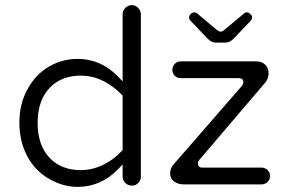

<svg xmlns="http://www.w3.org/2000/svg" viewBox="-20 -729 1123 750"><path d="M283.2 1Q375 1 442.4 -69.3L459 -86.9V-39.1Q459 -24.4 469.7 -14.2Q480.5 -3.9 495.1 -3.9Q509.8 -3.9 520 -14.2Q530.3 -24.4 530.3 -39.1V-672.9Q530.3 -687.5 519.5 -698.2Q508.8 -709 495.1 -709Q480.5 -709 469.7 -698.2Q459 -687.5 459 -672.9V-411.1Q440.4 -430.7 438.5 -432.6Q372.1 -499 283.2 -499Q223.6 -499 171.9 -469.2Q120.1 -439.5 88.9 -382.8Q55.7 -325.2 55.7 -250Q55.7 -174.8 87.9 -116.2Q119.1 -59.6 173.8 -29.3Q226.6 1 283.2 1ZM823.2 -562.5H860.4Q877 -562.5 891.6 -577.1L959 -647.5Q964.8 -654.3 964.8 -659.2Q964.8 -664.1 963.4 -667.5Q961.9 -670.9 958 -673.8Q952.1 -680.7 944.3 -680.7Q937.5 -680.7 932.6 -675.8L856.4 -612.3Q849.6 -605.5 841.8 -605.5Q835.9 -605.5 828.1 -611.3L751 -675.8Q746.1 -680.7 741.2 -680.7Q731.4 -680.7 725.1 -674.3Q718.8 -668 718.8 -661.1Q718.8 -656.2 719.7 -654.3Q721.7 -650.4 724.6 -647.5L792 -577.1Q806.6 -562.5 823.2 -562.5ZM697.3 -8.8H1002Q1015.6 -8.8 1025.4 -18.6Q1035.2 -28.3 1035.2 -41.5Q1035.2 -54.7 1025.4 -64.5Q1015.6 -74.2 1002 -74.2H771.5Q761.7 -74.2 757.3 -78.6Q752.9 -83 752.9 -89.8Q752.9 -97.7 757.8 -103.5L1017.6 -408.2Q1029.3 -423.8 1029.3 -443.4Q1029.3 -462.9 1016.1 -476.1Q1002.9 -489.3 981.4 -489.3H685.5Q671.9 -489.3 662.6 -479.5Q653.3 -469.7 653.3 -456.1Q653.3 -442.4 662.6 -433.1Q671.9 -423.8 685.5 -423.8H912.1Q921.9 -423.8 926.3 -419.4Q930.7 -415 930.7 -408.7Q930.7 -402.3 925.8 -394.5L658.2 -86.9Q644.5 -70.3 644.5 -52.7Q644.5 -35.2 655.3 -24.4L658.2 -21.5Q673.8 -8.8 697.3 -8.8ZM295.9 -64.5Q217.8 -64.5 172.4 -113.8Q127 -163.1 127 -249Q127 -338.9 176.8 -388.7Q221.7 -433.6 295.9 -433.6Q360.4 -433.6 418 -391.6Q438.5 -377 459 -355.5V-142.6Q438.5 -121.1 419.9 -107.4Q360.4 -64.5 295.9 -64.5Z"/></svg>

Font: FakePearl
Style: ExtraLight
Weight: 300
Version: Version 1.2